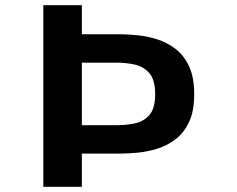

<svg xmlns="http://www.w3.org/2000/svg" viewBox="-20 -720 915 740"><path d="M147 0V-700H295.5V-588H440Q471 -588 509.5 -584.2Q548 -580.5 586.5 -568.2Q625 -556 657.2 -531Q689.5 -506 709 -463.8Q728.5 -421.5 728.5 -357Q728.5 -292.5 709 -250.5Q689.5 -208.5 657.2 -183.8Q625 -159 586.5 -147Q548 -135 509.5 -131.5Q471 -128 440 -128H295.5V0ZM295.5 -237.5H431Q466 -237.5 499.8 -244.5Q533.5 -251.5 555.8 -276.8Q578 -302 578 -357Q578 -412 555.8 -437.8Q533.5 -463.5 499.8 -471Q466 -478.5 431 -478.5H295.5Z"/></svg>

Font: Trispace SemiExpanded SemiBold
Style: Regular
Weight: 600
Width: 6
Designer: Tyler Finck
Foundry: Etcetera Type Company
Version: Version 1.210; ttfautohint (v1.8.3)